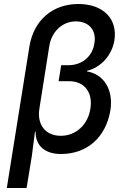

<svg xmlns="http://www.w3.org/2000/svg" viewBox="-20 -760 640 960"><path d="M14 180H113L139 21L155 -102H158C157 -33 203 10 285 10C416 10 510 -74 532 -209C548 -310 500 -389 415 -403V-406C484 -422 540 -484 552 -558C569 -666 496 -740 372 -740C242 -740 148 -658 127 -527ZM284 -81C208 -81 164 -136 177 -217L226 -527C237 -602 292 -653 359 -653C425 -653 463 -609 452 -544C443 -478 390 -434 323 -434H286L273 -354H326C402 -354 445 -298 432 -217C420 -136 359 -81 284 -81Z"/></svg>

Font: JetBrains Mono Medium
Style: Italic
Weight: 436
Italic angle: -9°
Monospace: yes
Designer: Philipp Nurullin, Konstantin Bulenkov
Foundry: JetBrains
Version: Version 2.305